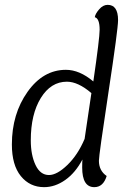

<svg xmlns="http://www.w3.org/2000/svg" viewBox="-20 -762 517 792"><path d="M365 -426Q391 -605 391 -639Q391 -686 371 -691Q373 -705 389 -723.5Q405 -742 424 -742Q467 -742 467 -679Q467 -642 427.5 -382Q388 -122 388 -99Q388 -58 420 -36Q406 10 369 10Q319 10 319 -71Q319 -94 320 -104Q291 -49 249 -19.5Q207 10 162 10Q103 10 66 -35.5Q29 -81 29 -166Q29 -292 93.5 -383Q158 -474 252 -474Q308 -474 365 -426ZM329 -189 357 -378Q302 -425 256 -425Q190 -425 148.5 -358Q107 -291 107 -183Q107 -123 126.5 -81.5Q146 -40 182 -40Q215 -40 258 -81.5Q301 -123 329 -189Z"/></svg>

Font: Overlock
Style: Italic
Weight: 400
Designer: Dario Muhafara
Foundry: Dario Manuel Muhafara
Version: Version 1.001